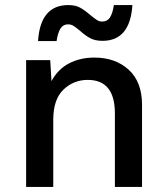

<svg xmlns="http://www.w3.org/2000/svg" viewBox="-20 -737 659 757"><path d="M540 -324V0H433V-290Q433 -422 326 -422Q270 -422 230 -383.5Q190 -345 190 -265V0H83V-500H178L183 -417Q208 -464 252 -487Q296 -510 352 -510Q435 -510 487.5 -462Q540 -414 540 -324ZM384 -576Q355 -576 335.5 -586.5Q316 -597 295 -616Q278 -630 269 -635.5Q260 -641 248 -641Q229 -641 218.5 -624.5Q208 -608 203 -575H130Q139 -717 249 -717Q277 -717 295.5 -707Q314 -697 337 -677Q354 -663 363 -657.5Q372 -652 383 -652Q403 -652 413.5 -668Q424 -684 429 -717H502Q493 -576 384 -576Z"/></svg>

Font: Work Sans Medium
Style: Regular
Weight: 500
Designer: Wei Huang
Foundry: Wei Huang
Version: Version 1.500